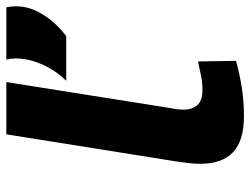

<svg xmlns="http://www.w3.org/2000/svg" viewBox="-112 -668 790 606"><g transform="rotate(-90 283.0 -365.0)"><path d="M162 -740H327L244 -217Q242 -209 241 -199Q240 -189 240 -177Q240 -155 253.5 -138Q267 -121 302 -121Q324 -121 344.5 -125Q365 -129 392 -135L394 -15Q354 -4 310.5 3Q267 10 219 10Q142 10 105.5 -24.5Q69 -59 69 -128Q69 -147 71.5 -167.5Q74 -188 77 -207ZM331 -551Q357 -577 374.5 -610Q392 -643 398.5 -677.5Q405 -712 398 -740H563Q574 -686 547 -636.5Q520 -587 472 -551Z"/></g></svg>

Font: Georama Extra Expanded SemiBold
Style: Italic
Weight: 600
Width: 8
Italic angle: -9°
Designer: Jean-Baptiste Levee
Foundry: Production Type
Version: Version 1.000